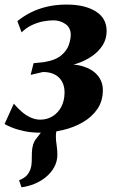

<svg xmlns="http://www.w3.org/2000/svg" viewBox="-31 -569 512 840"><path d="M63 250.5 52.5 219.5Q74.5 211 85.8 198.8Q97 186.5 102.5 170Q107.5 155.5 107.8 137Q108 118.5 108.5 98.5Q109.5 60 127.8 37.2Q146 14.5 160.5 -5L242 -49Q227.5 -31 220.2 -11Q213 9 213.5 30.5Q213.5 45 216.8 66.2Q220 87.5 220 107.5Q220 137.5 205.8 163Q191.5 188.5 167 208Q145.5 225 118.8 235.8Q92 246.5 63 250.5ZM146 11.5Q107 11.5 75.2 4.8Q43.5 -2 21.5 -11Q-0.5 -20 -11 -26.5L29.5 -115.5Q46 -95.5 64.8 -79.5Q83.5 -63.5 104 -54.5Q124.5 -45.5 145 -45.5Q174.5 -45.5 198.5 -60Q222.5 -74.5 236.8 -101Q251 -127.5 251.5 -164Q251.5 -191.5 240.5 -211.8Q229.5 -232 208.5 -243Q187.5 -254 157 -254L103 -241.5L116 -292.5L160 -297Q210.5 -305 235.8 -325.8Q261 -346.5 269.8 -371.8Q278.5 -397 278.5 -416.5Q278.5 -448 255.2 -464Q232 -480 202.5 -480Q182.5 -480 158.2 -475.5Q134 -471 109.2 -459.5Q84.5 -448 63.5 -427.5L45 -476.5Q70 -497 102 -513.5Q134 -530 173.5 -539.5Q213 -549 261 -549Q340 -549 387.8 -519.2Q435.5 -489.5 435.5 -433.5Q435.5 -399.5 418.8 -372.2Q402 -345 373.5 -324.8Q345 -304.5 309.5 -292.2Q274 -280 237 -275.5L228 -283Q287 -292 329.8 -279.5Q372.5 -267 395.8 -239.5Q419 -212 419 -175Q419 -127 395 -92Q371 -57 331.2 -34Q291.5 -11 243 0.2Q194.5 11.5 146 11.5Z"/></svg>

Font: Merriweather 60pt ExtraBold
Style: Italic
Weight: 800
Italic angle: -7.8°
Version: Version 2.101